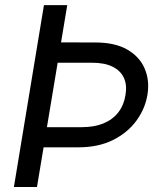

<svg xmlns="http://www.w3.org/2000/svg" viewBox="-20 -748 672 768"><path d="M155.8 -727.5H249L127.9 0H35.6ZM173.8 -578.6 361.3 -578.1Q439.5 -578.1 488.5 -550Q537.6 -522 558.1 -475.1Q578.6 -428.2 570.3 -372.1Q561.5 -314.5 526.1 -265.9Q490.7 -217.3 432.1 -188Q373.5 -158.7 293.5 -158.7H106L118.7 -239.3H306.6Q357.4 -239.3 394.3 -254.6Q431.2 -270 453.4 -298.8Q475.6 -327.6 481.9 -367.7Q488.8 -407.7 475.6 -436.5Q462.4 -465.3 430.4 -481.2Q398.4 -497.1 348.1 -497.1H160.6Z"/></svg>

Font: Inter 16pt
Style: Italic
Weight: 400
Italic angle: -9.3988°
Version: Version 4.001;git-66647c0bb